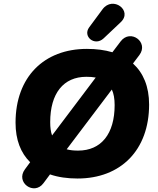

<svg xmlns="http://www.w3.org/2000/svg" viewBox="-20 -942 845 1025"><path d="M394 11C624 11 776 -140 776 -384C776 -480 745 -553 690 -603L724 -648C776 -717 676 -790 624 -721L580 -663C540 -675 494 -681 444 -681C215 -681 63 -531 63 -287C63 -195 91 -125 141 -76L113 -38C61 32 162 104 212 36L247 -11C290 4 340 11 394 11ZM397 -138C374 -138 354 -140 336 -145L577 -464C587 -443 592 -415 592 -381C592 -227 520 -138 397 -138ZM533 -737 624 -823C691 -885 582 -967 527 -892L456 -796C420 -747 486 -693 533 -737ZM248 -290C248 -444 319 -532 441 -532C459 -532 476 -531 491 -528L258 -219C251 -238 248 -262 248 -290Z"/></svg>

Font: SN Pro Heavy
Style: Italic
Weight: 800
Italic angle: -9°
Designer: Tobias Whetton
Foundry: Supernotes
Version: Version 1.001;Glyphs 3.2 (3249)